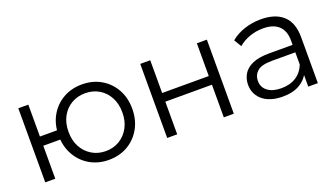

<svg xmlns="http://www.w3.org/2000/svg" viewBox="-53 -903 2229 1280"><g transform="rotate(-20 1061.5 -262.5)"><path d="M552.7 4.7Q477.6 4.7 418.5 -29.7Q359.4 -64 325.4 -124.7Q291.4 -185.5 291.4 -263.1Q291.4 -341.7 325.4 -401.9Q359.4 -462.1 418.5 -496.1Q477.6 -530.2 552.7 -530.2Q628.1 -530.2 687.1 -496.1Q746 -462.1 780 -401.9Q814 -341.7 814 -263Q814 -185.3 780 -124.5Q746 -63.8 687.1 -29.5Q628.1 4.7 552.7 4.7ZM101.1 0V-525.5H172.1V-299.2H332V-233.7H172.1V0ZM552.7 -57.4Q607.6 -57.4 650.7 -83.4Q693.7 -109.4 718.7 -155.5Q743.6 -201.6 743.6 -262.8Q743.6 -324.8 718.6 -370.8Q693.6 -416.8 650.6 -442.2Q607.6 -467.6 552.9 -467.6Q498.9 -467.6 455.3 -442.2Q411.8 -416.8 386.8 -370.8Q361.8 -324.8 361.8 -262.8Q361.8 -201.6 386.7 -155.5Q411.7 -109.4 455.2 -83.4Q498.6 -57.4 552.7 -57.4Z M966.1 0V-525.5H1037.1V-293.2H1367.8V-525.5H1438.8V0H1367.8V-231.6H1037.1V0Z M1966.9 0V-115.6L1964 -135.5V-328.9Q1964 -396.3 1926.3 -432.2Q1888.5 -468.1 1814.8 -468.1Q1763.6 -468.1 1717.8 -451.3Q1672.1 -434.4 1639.8 -406.3L1608.2 -458.9Q1648.1 -492.7 1704.2 -511.5Q1760.3 -530.2 1821.7 -530.2Q1924.2 -530.2 1979.6 -479.4Q2035 -428.6 2035 -326V0ZM1785.7 4.7Q1726.6 4.7 1683.3 -14.4Q1640.1 -33.6 1616.9 -68.3Q1593.7 -103 1593.7 -147.7Q1593.7 -188.6 1613.2 -222.4Q1632.6 -256.2 1677.2 -276.8Q1721.7 -297.4 1796.9 -297.4H1977.9V-244.4H1799.3Q1722.7 -244.4 1693.4 -217.5Q1664.1 -190.5 1664.1 -150.4Q1664.1 -104.8 1699.2 -78Q1734.2 -51.1 1796.5 -51.1Q1857.3 -51.1 1900.5 -78.5Q1943.6 -106 1964 -157.6L1979.7 -108.9Q1959.8 -56.6 1910.5 -25.9Q1861.1 4.7 1785.7 4.7Z"/></g></svg>

Font: Montserrat Thin
Style: Regular
Weight: 100
Designer: Julieta Ulanovsky
Foundry: Julieta Ulanovsky
Version: Version 9.000